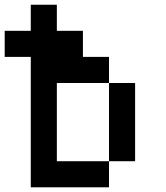

<svg xmlns="http://www.w3.org/2000/svg" viewBox="-20 -798 707 818"><path d="M444.4 -111.1V-444.4H555.6V-111.1ZM222.2 -111.1H444.4V0H111.1V-555.6H0V-666.7H111.1V-777.8H222.2V-666.7H333.3V-555.6H444.4V-444.4H222.2Z"/></svg>

Font: Pixeloid Mono
Style: Regular
Weight: 400
Monospace: yes
Designer: GGBotNet
Foundry: GGBotNet
Version: 0.5